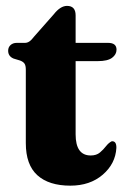

<svg xmlns="http://www.w3.org/2000/svg" viewBox="-20 -604 419 636"><path d="M46.5 -403.5 25 -410Q7 -417.5 7 -436Q7 -447.5 15 -454.8Q23 -462 35.5 -462H62.5Q70.5 -462 77.5 -466.8Q84.5 -471.5 94 -484L158 -556.5Q180 -584.5 202 -584.5Q230.5 -584.5 230.5 -553V-462H338Q366 -462 366 -439.5Q366 -423.5 351.2 -412.5Q336.5 -401.5 303.5 -401.5H230.5V-159Q230.5 -89 280.5 -89Q299.5 -89 311 -98.8Q322.5 -108.5 331.2 -119.8Q340 -131 350 -136Q366 -137.5 365.5 -114Q362.5 -61.5 320.2 -25.2Q278 11 213 11Q142 11 103.8 -23.5Q65.5 -58 65.5 -130V-373Q65.5 -387 61.2 -393.2Q57 -399.5 46.5 -403.5Z"/></svg>

Font: Fraunces 72pt Soft
Style: Bold
Weight: 700
Version: Version 1.000;[b76b70a41]